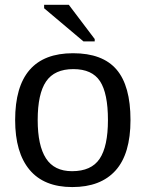

<svg xmlns="http://www.w3.org/2000/svg" viewBox="-20 -756 596 786"><path d="M514.2 -264.6Q514.2 -126 453.1 -58.1Q392.1 9.8 275.9 9.8Q160.2 9.8 101.1 -60.8Q42 -131.3 42 -264.6Q42 -538.1 278.8 -538.1Q399.9 -538.1 457 -471.4Q514.2 -404.8 514.2 -264.6ZM421.9 -264.6Q421.9 -374 389.4 -423.6Q356.9 -473.1 280.3 -473.1Q203.1 -473.1 168.7 -422.6Q134.3 -372.1 134.3 -264.6Q134.3 -160.2 168.2 -107.7Q202.1 -55.2 274.9 -55.2Q354 -55.2 387.9 -106Q421.9 -156.7 421.9 -264.6ZM321.8 -586.4 160.6 -722.2V-736.3H261.7L367.7 -596.2V-586.4Z"/></svg>

Font: Liberation Sans
Style: Regular
Weight: 400
Designer: Steve Matteson
Foundry: Ascender Corporation
Version: Version 2.00.1